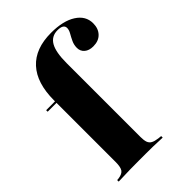

<svg xmlns="http://www.w3.org/2000/svg" viewBox="-192 -711 791 791"><g transform="rotate(-45 203.5 -315.5)"><path d="M141.1 -2.4Q116.1 -2.4 89.1 -2Q62.1 -1.6 20.2 0V-8.9L29.8 -9.7Q52.4 -12.9 60.5 -25Q68.5 -37.1 68.5 -66.1V-209.7H213.7V-66.1Q213.7 -46.8 217.7 -35.5Q221.8 -24.2 232.3 -18.5Q242.7 -12.9 261.3 -10.5L276.6 -8.9V0Q246 -1.6 222.6 -2Q199.2 -2.4 179.8 -2.4Q160.5 -2.4 141.1 -2.4ZM68.5 -209.7V-425Q68.5 -525.8 116.5 -578.2Q164.5 -630.6 256.5 -630.6Q326.6 -630.6 366.9 -604.8Q407.3 -579 407.3 -535.5Q407.3 -504.8 389.5 -486.3Q371.8 -467.7 340.3 -467.7Q316.1 -467.7 302 -479.8Q287.9 -491.9 287.9 -511.3Q287.9 -529 295.2 -544.4Q302.4 -559.7 310.1 -573Q317.7 -586.3 317.7 -597.6Q317.7 -619.4 283.1 -619.4Q247.6 -619.4 230.6 -589.9Q213.7 -560.5 213.7 -496.8V-209.7ZM16.9 -410.5V-419.4H140.3V-410.5Z"/></g></svg>

Font: Playfair 144pt SemiCondensed Black
Style: Regular
Weight: 900
Width: 4
Designer: Claus Eggers Sørensen
Foundry: Claus Eggers Sørensen
Version: Version 2.203